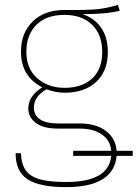

<svg xmlns="http://www.w3.org/2000/svg" viewBox="-20 -570 564 787"><path d="M524 69H458Q453 131 401.5 164Q350 197 251 197Q142 197 93 165Q44 133 44 58H66Q67 102 85.5 128Q104 154 143.5 165Q183 176 251 176Q426 176 436 69H280V48H436Q432 5 397.5 -19Q363 -43 304 -43H216Q158 -43 127 -66Q96 -89 96 -126Q96 -176 153 -212Q66 -257 66 -358Q66 -435 114 -482Q162 -529 243 -529Q345 -528 385 -533Q425 -538 463 -550L471 -526Q417 -512 318 -512Q367 -496 394.5 -456.5Q422 -417 422 -356Q422 -279 374.5 -234.5Q327 -190 245 -190Q208 -190 171 -204Q119 -175 119 -129Q119 -99 143 -81.5Q167 -64 218 -64H305Q374 -64 414 -33.5Q454 -3 458 48H524ZM245 -210Q317 -210 358 -248.5Q399 -287 399 -356Q399 -428 357.5 -468.5Q316 -509 244 -509Q169 -509 128.5 -467.5Q88 -426 88 -358Q88 -288 133 -249Q178 -210 245 -210Z"/></svg>

Font: Fira Sans Thin
Style: Regular
Weight: 100
Designer: bBox Type GmbH & Carrois Corporate GbR & Edenspiekermann AG
Foundry: bBox Type GmbH & Carrois Corporate GbR & Edenspiekermann AG
Version: Version 4.301